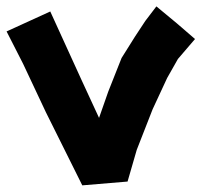

<svg xmlns="http://www.w3.org/2000/svg" viewBox="-32 -550 621 592"><path d="M123 -514.6 -11.7 -453.1 39.1 -353.5 109.4 -204.1 221.7 21.5 361.3 9.8 389.6 -87.9 438.5 -212.9 483.4 -309.6 516.6 -368.2 569.3 -429.7 512.7 -478.5 450.2 -530.3 416 -485.4 383.8 -436.5 342.8 -371.1 301.8 -267.6 273.4 -186.5 219.7 -302.7Z"/></svg>

Font: MaokenAssortedSans-Lite
Style: Lite
Weight: 400
Version: Version 1.400